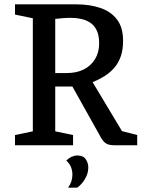

<svg xmlns="http://www.w3.org/2000/svg" viewBox="-20 -668 656 883"><path d="M49 0V-47L131 -64V-584L49 -601V-648H331Q393 -648 441.5 -631.5Q490 -615 518 -578.5Q546 -542 546 -481Q546 -438 535 -407.5Q524 -377 504.5 -355Q485 -333 460 -317.5Q435 -302 406 -290L541 -65L611 -47V0H506Q482 0 469 -7.5Q456 -15 445 -34L313 -270H234V-64L316 -47V0ZM234 -332H287Q332 -332 365 -348.5Q398 -365 417 -396Q436 -427 436 -468Q436 -506 424.5 -529Q413 -552 394.5 -564Q376 -576 353 -581Q330 -586 306 -586Q288 -586 268.5 -584.5Q249 -583 234 -581ZM293 195Q313 168 313 135Q313 117 306.5 100.5Q300 84 285 71Q296 59 309.5 53Q323 47 335 47Q363 47 374.5 64.5Q386 82 386 101Q386 125 376.5 144.5Q367 164 355 177Q343 190 335 195Z"/></svg>

Font: Faustina Light Medium
Style: Regular
Weight: 500
Version: Version 1.200